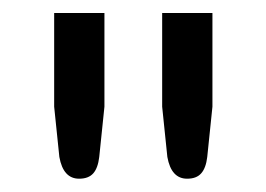

<svg xmlns="http://www.w3.org/2000/svg" viewBox="-20 -736 410 296"><path d="M268.5 -460.5Q244 -460.5 238 -494L230 -571.5V-716H307.5V-571.5L299.5 -494Q297.5 -477 290.2 -468.8Q283 -460.5 268.5 -460.5ZM102 -460.5Q77.5 -460.5 71.5 -494L63.5 -571.5V-716H141V-571.5L133 -494Q131 -477 123.8 -468.8Q116.5 -460.5 102 -460.5Z"/></svg>

Font: Verano Sans
Style: Regular
Weight: 400
Designer: Lukasz Dziedzic with Adam Twardoch and Botio Nikoltchev
Foundry: tyPoland Lukasz Dziedzic
Version: Version 3.001;December 28, 2019;FontCreator 12.0.0.2547 64-b